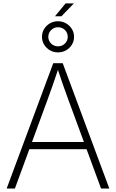

<svg xmlns="http://www.w3.org/2000/svg" viewBox="-20 -1094 673 1114"><path d="M18.6 0 289.1 -727.5H343.8L614.3 0H566.4L374.5 -521Q359.9 -561 344 -606.2Q328.1 -651.4 309.6 -708H322.8Q304.2 -651.4 288.1 -606Q272 -560.5 257.8 -521L66.4 0ZM135.7 -228.5V-270H497.1V-228.5ZM298.8 -999.5 360.4 -1074.2H408.7L336.4 -999.5ZM316.4 -790Q291 -790 269.8 -802.2Q248.5 -814.5 236.1 -835Q223.6 -855.5 223.6 -880.4Q223.6 -905.8 236.1 -926Q248.5 -946.3 269.5 -958.5Q290.5 -970.7 316.4 -970.7Q342.3 -970.7 363.3 -958.5Q384.3 -946.3 397 -925.8Q409.7 -905.3 409.7 -880.4Q409.7 -855.5 397.2 -835Q384.8 -814.5 363.5 -802.2Q342.3 -790 316.4 -790ZM316.9 -825.2Q340.3 -825.2 356.7 -841.3Q373 -857.4 373 -880.4Q373 -903.8 356.7 -919.9Q340.3 -936 316.4 -936Q293.5 -936 276.9 -919.7Q260.3 -903.3 260.3 -880.4Q260.3 -857.4 276.6 -841.3Q293 -825.2 316.9 -825.2Z"/></svg>

Font: Inter 24pt ExtraLight
Style: Regular
Weight: 250
Designer: Rasmus Andersson
Foundry: rsms
Version: Version 4.001;git-66647c0bb